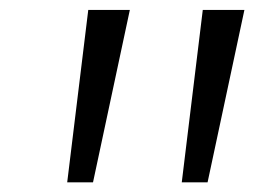

<svg xmlns="http://www.w3.org/2000/svg" viewBox="-20 -844 530 392"><path d="M351.1 -471.7 394 -823.7H479L403.8 -471.7ZM117.2 -471.7 160.2 -823.7H245.1L169.9 -471.7Z"/></svg>

Font: HaufeMerriweatherSansLt
Style: Italic
Weight: 300
Designer: Eben Sorkin ( eben@eyebytes.com )
Foundry: Eben Sorkin
Version: Version 1.56